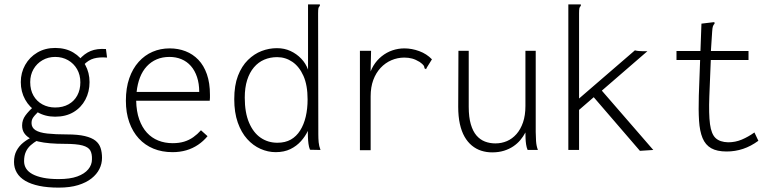

<svg xmlns="http://www.w3.org/2000/svg" viewBox="-20 -685 3540 877"><path d="M248 172Q197 172 159 164Q121 156 95.5 141Q70 126 57 104Q44 82 44 55Q44 25 55.5 3.5Q67 -18 85.5 -33Q104 -48 127 -59L153 -45Q134 -34 120 -21.5Q106 -9 98 8.5Q90 26 90 51Q90 70 99.5 85Q109 100 128.5 110.5Q148 121 177.5 127Q207 133 248 133Q300 133 333 121Q366 109 383 88.5Q400 68 400 43Q401 18 392.5 2.5Q384 -13 357 -20.5Q330 -28 274 -28Q239 -28 209 -30.5Q179 -33 155.5 -38.5Q132 -44 115.5 -54Q99 -64 90 -78Q81 -92 81 -112Q81 -137 96 -157.5Q111 -178 136 -200L160 -180Q147 -167 139 -158Q131 -149 127.5 -141.5Q124 -134 124 -123Q124 -102 142 -90.5Q160 -79 196.5 -75Q233 -71 286 -71Q336 -71 367.5 -63.5Q399 -56 416 -42.5Q433 -29 439.5 -9Q446 11 446 36Q446 63 434 87Q422 111 398 130Q374 149 337 160.5Q300 172 248 172ZM232 -152Q186 -152 150.5 -173Q115 -194 95 -230Q75 -266 75 -310Q75 -353 95 -388.5Q115 -424 150.5 -445Q186 -466 232 -466Q280 -466 315 -445Q350 -424 369.5 -388.5Q389 -353 389 -310Q389 -266 370 -230Q351 -194 316 -173Q281 -152 232 -152ZM232 -194Q267 -194 293 -208.5Q319 -223 333 -249Q347 -275 347 -309Q347 -343 332 -369Q317 -395 291 -410Q265 -425 232 -425Q200 -425 174 -410Q148 -395 133 -369Q118 -343 118 -310Q118 -274 133 -248Q148 -222 174 -208Q200 -194 232 -194ZM361 -387 341 -412Q365 -440 394 -452Q423 -464 464 -461L469 -422Q435 -425 409 -418Q383 -411 361 -387Z M768 10Q720 10 681 -6Q642 -22 614 -52.5Q586 -83 570.5 -126.5Q555 -170 555 -225Q555 -283 570.5 -327.5Q586 -372 613.5 -402.5Q641 -433 677 -448.5Q713 -464 755 -464Q794 -464 827.5 -451Q861 -438 886 -412Q911 -386 925 -346Q939 -306 939 -252Q939 -244 939 -238.5Q939 -233 938 -225H602Q603 -176 616 -139.5Q629 -103 651 -79Q673 -55 703 -43Q733 -31 769 -31Q798 -31 821 -38Q844 -45 863 -58.5Q882 -72 898 -90L928 -63Q909 -40 884.5 -23.5Q860 -7 831 1.5Q802 10 768 10ZM604 -265H890Q890 -303 880 -333Q870 -363 852 -383.5Q834 -404 809 -414.5Q784 -425 754 -425Q722 -425 696 -414Q670 -403 650.5 -382Q631 -361 619.5 -331.5Q608 -302 604 -265Z M1239 10Q1204 10 1170 -5Q1136 -20 1109 -50Q1082 -80 1066 -125.5Q1050 -171 1050 -232Q1050 -295 1067 -339Q1084 -383 1112.5 -411Q1141 -439 1175 -452Q1209 -465 1245 -465Q1279 -465 1307 -452Q1335 -439 1356 -417Q1377 -395 1387 -367V-665H1432H1441V-658Q1436 -654 1434.5 -647.5Q1433 -641 1433 -624L1434 -71Q1434 -53 1435.5 -35.5Q1437 -18 1444 0L1396 -1Q1391 -13 1389 -28.5Q1387 -44 1386.5 -59.5Q1386 -75 1386 -87Q1375 -63 1355 -40.5Q1335 -18 1306.5 -4Q1278 10 1239 10ZM1247 -33Q1283 -33 1308.5 -47.5Q1334 -62 1351 -89Q1368 -116 1376.5 -152Q1385 -188 1385 -231Q1385 -296 1366 -338.5Q1347 -381 1315.5 -402.5Q1284 -424 1246 -424Q1214 -424 1187 -412.5Q1160 -401 1140 -377.5Q1120 -354 1109 -319.5Q1098 -285 1098 -239Q1098 -171 1117.5 -125Q1137 -79 1170.5 -56Q1204 -33 1247 -33Z M1624 -453H1675L1672 -320L1664 -327Q1670 -359 1685.5 -384.5Q1701 -410 1723.5 -428Q1746 -446 1772.5 -455Q1799 -464 1827 -464Q1861 -464 1895 -451.5Q1929 -439 1953 -414L1930 -377L1926 -369L1919 -373Q1919 -380 1915 -386Q1911 -392 1897 -402Q1879 -413 1862.5 -417.5Q1846 -422 1827 -422Q1796 -422 1768 -410Q1740 -398 1718.5 -375Q1697 -352 1685 -319.5Q1673 -287 1673 -245V1H1624Z M2228 11Q2202 11 2178.5 3.5Q2155 -4 2135.5 -20Q2116 -36 2102 -60.5Q2088 -85 2080.5 -119Q2073 -153 2073 -197L2074 -453H2121V-197Q2121 -150 2130.5 -117.5Q2140 -85 2156.5 -66Q2173 -47 2195 -38.5Q2217 -30 2243 -30Q2271 -30 2295.5 -40.5Q2320 -51 2339 -72.5Q2358 -94 2369 -126Q2380 -158 2380 -201V-453H2427V-82Q2427 -64 2428.5 -41Q2430 -18 2437 0H2390Q2385 -12 2383 -26Q2381 -40 2380.5 -54.5Q2380 -69 2380 -80Q2370 -61 2356.5 -45Q2343 -29 2324.5 -16.5Q2306 -4 2282 3.5Q2258 11 2228 11Z M2692 -241 2625 -183V0H2576V-665H2624H2633V-658Q2628 -654 2626.5 -647.5Q2625 -641 2625 -624V-235L2880 -455Q2885 -454 2889.5 -453Q2894 -452 2898.5 -452Q2903 -452 2908.5 -451.5Q2914 -451 2919 -451H2937L2729 -271L2964 0L2903 4Z M3299 7Q3255 7 3228.5 -8Q3202 -23 3189 -54.5Q3176 -86 3173 -134Q3170 -182 3172 -248L3184 -577L3234 -583L3243 -584L3244 -577Q3239 -572 3236.5 -565Q3234 -558 3233 -541L3226 -434L3227 -418L3220 -244Q3217 -164 3223 -118.5Q3229 -73 3248.5 -54.5Q3268 -36 3306 -35Q3339 -35 3368.5 -47.5Q3398 -60 3426 -80L3444 -42Q3410 -17 3374 -5Q3338 7 3299 7ZM3070 -452H3399V-411H3070Z"/></svg>

Font: Inconsolata Light
Style: Regular
Weight: 300
Designer: Raph Levien, Cyreal, Brenton Simpson
Foundry: Raph Levien, Cyreal, Google
Version: Version 3.001